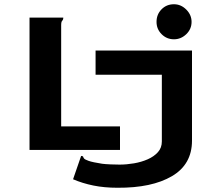

<svg xmlns="http://www.w3.org/2000/svg" viewBox="-20 -706 1040 904"><path d="M799 -521Q765 -521 741 -545Q717 -569 717 -603Q717 -638 740.5 -662Q764 -686 799 -686Q832 -686 857 -661Q882 -636 882 -603Q882 -569 857 -545Q832 -521 799 -521ZM119 0V-623H278Q278 -613 273 -608.5Q268 -604 268 -587V-111H545V0ZM533 178Q471 178 419.5 167.5Q368 157 324 138L362 28Q371 29 371.5 32Q372 35 375.5 40Q379 45 397.5 51.5Q416 58 461 65Q476 67 501 68Q526 69 543 69Q576 69 611 63Q646 57 675.5 44Q705 31 723.5 10.5Q742 -10 742 -40V-354H430V-468H884V-44Q884 68 789.5 123.5Q695 179 533 178Z"/></svg>

Font: Inconsolata UltraExpanded ExtraBold
Style: Regular
Weight: 800
Width: 9
Monospace: yes
Designer: Raph Levien, Cyreal, Brenton Simpson
Foundry: Raph Levien, Cyreal, Google
Version: Version 3.001; ttfautohint (v1.8.2.53-6de2)